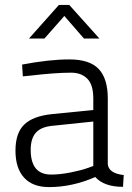

<svg xmlns="http://www.w3.org/2000/svg" viewBox="-20 -752 539 782"><path d="M419 -351V-83Q423 -46 484 -39L481 9Q404 9 368 -31Q274 10 180 10Q113 10 78 -28.5Q43 -67 43 -138.5Q43 -210 78.5 -244.5Q114 -279 190 -287L360 -304V-351Q360 -407 335.5 -431.5Q311 -456 270 -456Q206 -456 104 -444L73 -441L70 -489Q180 -510 262.5 -510Q345 -510 382 -471Q419 -432 419 -351ZM105 -142Q105 -41 188 -41Q224 -41 267 -49.5Q310 -58 335 -67L360 -76V-257L197 -240Q148 -236 126.5 -212Q105 -188 105 -142ZM98 -595 220 -732H262L385 -595H322L242 -687L161 -595Z"/></svg>

Font: Titillium Web[RUS by Daymarius]
Style: Regular
Weight: 300
Designer: Cyrillization by Daymarius
Foundry: Cyrillization by Daymarius
Version: Version 1.002 September 12, 2018